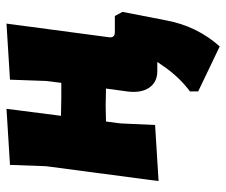

<svg xmlns="http://www.w3.org/2000/svg" viewBox="-74 -442 713 606"><g transform="rotate(-90 283.0 -139.5)"><path d="M439 197 297 129V103Q344 68 379 16L390 0H361Q326 0 308.5 -26Q291 -52 297 -96L306 -162L252 -163L202 -162L196 -116L191 -7L14 4L61 -352L65 -465L242 -476L220 -304L279 -303H324L330 -352L334 -465L511 -476L468 -153Q465 -134 484 -134H535L548 -110L521 29Q503 125 439 197Z"/></g></svg>

Font: Alegreya Sans SC Black
Style: Italic
Weight: 900
Italic angle: -7°
Designer: Juan Pablo del Peral
Foundry: Huerta Tipografica
Version: Version 2.007